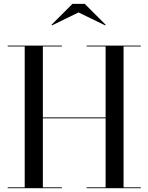

<svg xmlns="http://www.w3.org/2000/svg" viewBox="-20 -990 780 1010"><path d="M393 -924.5 533.5 -856.5 536 -859.5 426 -969.5H361L251 -859.5L253.5 -856.5ZM20.5 -4.5V0H305.5V-4.5H205.5V-367.5H535.5V-4.5H435.5V0H720.5V-4.5H630V-745.5H720.5V-750H435.5V-745.5H535.5V-372.5H205.5V-745.5H305.5V-750H20.5V-745.5H110V-4.5Z"/></svg>

Font: Bodoni* 36pt
Style: Regular
Weight: 400
Version: Version 2.3